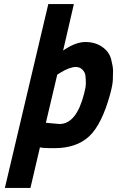

<svg xmlns="http://www.w3.org/2000/svg" viewBox="-20 -718 577 946"><path d="M291 -469Q352 -511 400.5 -511Q449 -511 483.5 -487Q518 -463 527.5 -426.5Q537 -390 537 -369.5Q537 -349 536 -324.5Q535 -300 523 -255Q482 -105 419.5 -46.5Q357 12 248 12Q177 12 177 7L130 208H4L218 -698H344ZM394 -255Q403 -288 403 -308Q403 -328 401 -345Q399 -362 386 -375Q373 -388 354 -388Q323 -388 276 -359L262 -350L206 -113L273 -107Q356 -107 394 -255Z"/></svg>

Font: Titillium Web
Style: Bold Italic
Weight: 700
Italic angle: -13°
Version: Version 1.002;PS 57.000;hotconv 1.0.70;makeotf.lib2.5.55311